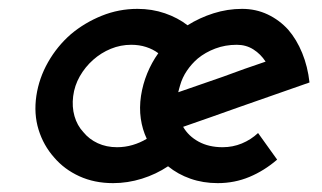

<svg xmlns="http://www.w3.org/2000/svg" viewBox="-20 -404 726 433"><path d="M605 -44 562 -104Q546 -89 525.5 -80.5Q505 -72 482 -72Q451 -72 428 -84.5Q405 -97 393 -118Q425 -129 456 -140Q487 -151 518 -162Q558 -176 598 -190Q638 -204 678 -218Q674 -254 661.5 -284.5Q649 -315 630 -337Q610 -359 583.5 -371.5Q557 -384 526 -384Q493 -384 461.5 -374Q430 -364 403 -347Q381 -364 352 -374Q323 -384 290 -384Q248 -384 209.5 -368.5Q171 -353 140 -327Q109 -300 88.5 -264Q68 -228 62 -188Q56 -147 67 -111.5Q78 -76 102 -49Q125 -22 159 -6.5Q193 9 235 9Q268 9 300 -1Q332 -11 359 -29Q381 -11 409.5 -1Q438 9 471 9Q509 9 542.5 -5Q576 -19 605 -44ZM276 -303Q294 -303 309.5 -298Q325 -293 337 -284Q322 -263 312 -238.5Q302 -214 298 -188Q294 -161 297.5 -136.5Q301 -112 311 -91Q296 -82 279 -77Q262 -72 244 -72Q220 -72 200.5 -81Q181 -90 168 -106Q154 -121 148 -142Q142 -163 145 -187Q148 -211 160 -232Q172 -253 190 -269Q208 -285 230 -294Q252 -303 276 -303ZM579 -265Q555 -257 531 -248.5Q507 -240 483 -231Q458 -222 432.5 -213.5Q407 -205 382 -196Q383 -200 384 -204Q385 -208 386 -211Q391 -229 401.5 -244.5Q412 -260 426 -272Q443 -286 465.5 -294.5Q488 -303 514 -303Q535 -303 551.5 -292.5Q568 -282 579 -265Z"/></svg>

Font: Josefin Slab Thin
Style: Bold Italic
Weight: 700
Italic angle: -12°
Version: Version 2.000